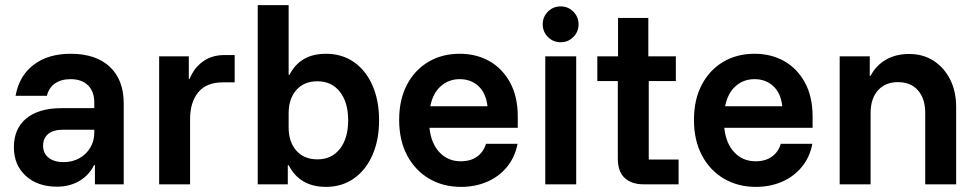

<svg xmlns="http://www.w3.org/2000/svg" viewBox="-20 -720 3818 750"><path d="M202.5 9.2Q126.7 9.2 80.4 -33.3Q34.2 -75.8 34.2 -145Q34.2 -217.5 82.9 -257.5Q131.7 -297.5 220 -297.5H348.3V-319.2Q348.3 -362.5 323.8 -386.7Q299.2 -410.8 255.8 -410.8Q219.2 -410.8 195 -394.2Q170.8 -377.5 163.3 -345.8H40.8Q55 -424.2 111.7 -467.1Q168.3 -510 255.8 -510Q354.2 -510 408.8 -459.2Q463.3 -408.3 463.3 -315.8V0H350.8V-75H347.5Q327.5 -35 289.6 -12.9Q251.7 9.2 202.5 9.2ZM228.3 -86.7Q262.5 -86.7 289.6 -101.7Q316.7 -116.7 332.5 -142.9Q348.3 -169.2 348.3 -202.5V-213.3H225.8Q188.3 -213.3 168.3 -196.7Q148.3 -180 148.3 -150.8Q148.3 -120.8 170 -103.8Q191.7 -86.7 228.3 -86.7Z M601.7 0V-500H717.5V-411.7H720.8Q737.5 -454.2 772.5 -479.6Q807.5 -505 856.7 -505H896.7V-398.3H850.8Q785.8 -398.3 754.2 -359.2Q722.5 -320 722.5 -255V0Z M1253.3 10Q1150.8 10 1107.5 -75H1104.2V0H986.7V-700H1107.5V-427.5H1110.8Q1152.5 -510 1253.3 -510Q1315.8 -510 1362.5 -477.5Q1409.2 -445 1435 -386.2Q1460.8 -327.5 1460.8 -250Q1460.8 -173.3 1435 -114.6Q1409.2 -55.8 1362.5 -22.9Q1315.8 10 1253.3 10ZM1220 -97.5Q1275.8 -97.5 1307.9 -138.8Q1340 -180 1340 -250Q1340 -320 1307.9 -361.2Q1275.8 -402.5 1220 -402.5Q1167.5 -402.5 1137.5 -368.3Q1107.5 -334.2 1107.5 -277.5V-222.5Q1107.5 -165.8 1137.5 -131.7Q1167.5 -97.5 1220 -97.5Z M1780.8 10Q1710.8 10 1656.2 -22.1Q1601.7 -54.2 1570.4 -112.9Q1539.2 -171.7 1539.2 -251.7Q1539.2 -330.8 1569.6 -388.8Q1600 -446.7 1653.3 -478.3Q1706.7 -510 1775.8 -510Q1840.8 -510 1891.7 -481.2Q1942.5 -452.5 1972.5 -397.5Q2002.5 -342.5 2002.5 -265V-220.8H1657.5Q1664.2 -159.2 1697.1 -124.6Q1730 -90 1780 -90Q1818.3 -90 1843.8 -108.3Q1869.2 -126.7 1878.3 -158.3H2001.7Q1991.7 -105.8 1960.4 -67.9Q1929.2 -30 1882.9 -10Q1836.7 10 1780.8 10ZM1660.8 -305H1884.2Q1878.3 -356.7 1848.8 -383.8Q1819.2 -410.8 1775.8 -410.8Q1732.5 -410.8 1701.7 -383.3Q1670.8 -355.8 1660.8 -305Z M2110 0V-500H2230.8V0ZM2170 -555Q2140.8 -555 2120.4 -575.4Q2100 -595.8 2100 -625Q2100 -654.2 2120.4 -674.6Q2140.8 -695 2170 -695Q2199.2 -695 2219.6 -674.6Q2240 -654.2 2240 -625Q2240 -595.8 2219.6 -575.4Q2199.2 -555 2170 -555Z M2494.2 0Q2446.7 0 2420 -25Q2393.3 -50 2393.3 -100.8V-403.3H2313.3V-500H2394.2V-650H2512.5V-500H2620V-403.3H2514.2V-96.7H2630.8V0Z M2932.5 10Q2862.5 10 2807.9 -22.1Q2753.3 -54.2 2722.1 -112.9Q2690.8 -171.7 2690.8 -251.7Q2690.8 -330.8 2721.2 -388.8Q2751.7 -446.7 2805 -478.3Q2858.3 -510 2927.5 -510Q2992.5 -510 3043.3 -481.2Q3094.2 -452.5 3124.2 -397.5Q3154.2 -342.5 3154.2 -265V-220.8H2809.2Q2815.8 -159.2 2848.8 -124.6Q2881.7 -90 2931.7 -90Q2970 -90 2995.4 -108.3Q3020.8 -126.7 3030 -158.3H3153.3Q3143.3 -105.8 3112.1 -67.9Q3080.8 -30 3034.6 -10Q2988.3 10 2932.5 10ZM2812.5 -305H3035.8Q3030 -356.7 3000.4 -383.8Q2970.8 -410.8 2927.5 -410.8Q2884.2 -410.8 2853.3 -383.3Q2822.5 -355.8 2812.5 -305Z M3260 0V-500H3377.5V-424.2H3380.8Q3402.5 -465 3441.2 -487.1Q3480 -509.2 3530.8 -509.2Q3585.8 -509.2 3627.1 -482.5Q3668.3 -455.8 3691.7 -409.2Q3715 -362.5 3715 -301.7V0H3594.2V-278.3Q3594.2 -335 3565.8 -367.1Q3537.5 -399.2 3487.5 -399.2Q3438.3 -399.2 3409.6 -367.1Q3380.8 -335 3380.8 -278.3V0Z"/></svg>

Font: Funnel Sans SemiBold
Style: Regular
Weight: 600
Designer: NORD ID, Kristian Moeller
Foundry: Dicotype
Version: Version 1.000